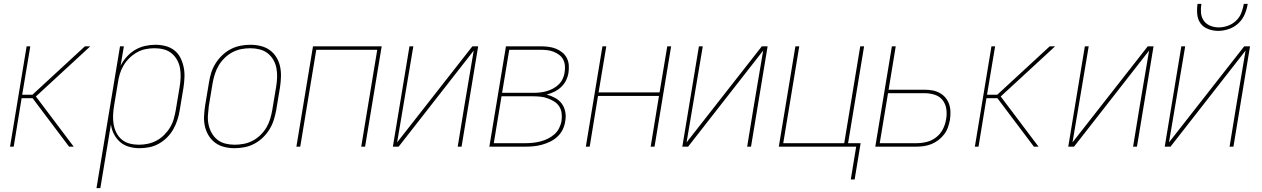

<svg xmlns="http://www.w3.org/2000/svg" viewBox="-20 -760 6540 995"><path d="M338 0 149 -251H92L51 0H32L118 -520H137L95 -269H148L420 -520H448L166 -260L362 0Z M480 215 602 -520H622L605 -420Q618 -445 637.5 -466.5Q657 -488 681 -502Q705 -516 732 -522Q759 -528 785 -528Q812 -528 837.5 -521.5Q863 -515 883 -499.5Q903 -484 914.5 -461.5Q926 -439 931.5 -413.5Q937 -388 936 -361Q935 -334 931 -307L911 -187Q907 -162 899 -137.5Q891 -113 878 -90Q865 -67 845.5 -47.5Q826 -28 802.5 -15Q779 -2 753.5 3Q728 8 703 8Q675 8 648.5 0.5Q622 -7 602.5 -24Q583 -41 570.5 -65Q558 -89 555 -116L500 215ZM700 -10Q723 -10 746.5 -15Q770 -20 791.5 -31.5Q813 -43 831 -61Q849 -79 861.5 -100Q874 -121 880.5 -144Q887 -167 891 -190L911 -310Q915 -334 916 -358.5Q917 -383 913 -406Q909 -429 898 -449Q887 -469 869.5 -483.5Q852 -498 829 -504Q806 -510 781 -510Q758 -510 735 -505.5Q712 -501 690.5 -489Q669 -477 651 -459.5Q633 -442 620.5 -421Q608 -400 601 -377Q594 -354 591 -331L571 -211Q567 -187 566 -162.5Q565 -138 569 -115Q573 -92 583.5 -71.5Q594 -51 611.5 -36.5Q629 -22 652 -16Q675 -10 700 -10Z M1195 8Q1168 8 1142 1.5Q1116 -5 1095.5 -20Q1075 -35 1061.5 -57Q1048 -79 1042 -105Q1036 -131 1037.5 -158.5Q1039 -186 1043 -213L1063 -333Q1067 -359 1075 -384Q1083 -409 1097.5 -432Q1112 -455 1132 -474Q1152 -493 1176 -505.5Q1200 -518 1226 -523Q1252 -528 1278 -528Q1305 -528 1331.5 -521.5Q1358 -515 1378.5 -500Q1399 -485 1412.5 -463Q1426 -441 1431.5 -415Q1437 -389 1436 -361.5Q1435 -334 1431 -307L1411 -187Q1406 -161 1398 -136Q1390 -111 1375.5 -88Q1361 -65 1341 -46Q1321 -27 1297 -14.5Q1273 -2 1247 3Q1221 8 1195 8ZM1196 -10Q1219 -10 1243 -14.5Q1267 -19 1289 -30.5Q1311 -42 1329.5 -60Q1348 -78 1360.5 -99Q1373 -120 1380 -143.5Q1387 -167 1391 -190L1411 -310Q1415 -334 1416 -358.5Q1417 -383 1412.5 -406.5Q1408 -430 1396.5 -450Q1385 -470 1367 -484Q1349 -498 1325.5 -504Q1302 -510 1277 -510Q1254 -510 1230.5 -505.5Q1207 -501 1185 -489.5Q1163 -478 1144.5 -460Q1126 -442 1113.5 -421Q1101 -400 1093.5 -376.5Q1086 -353 1082 -330L1062 -210Q1059 -186 1057.5 -161.5Q1056 -137 1061 -113.5Q1066 -90 1077.5 -70Q1089 -50 1106.5 -36Q1124 -22 1147.5 -16Q1171 -10 1196 -10Z M1516 0 1602 -520H1958L1872 0H1852L1935 -502H1619L1536 0Z M2016 0 2102 -520H2122L2087 -312Q2075 -239 2062.5 -166.5Q2050 -94 2038 -22L2428 -520H2458L2372 0H2352L2386 -208Q2398 -281 2410.5 -353.5Q2423 -426 2435 -498L2046 0Z M2516 0 2602 -520H2782Q2802 -520 2822 -517.5Q2842 -515 2860 -508Q2878 -501 2893 -489Q2908 -477 2917 -460Q2926 -443 2927.5 -423Q2929 -403 2926 -383Q2923 -363 2913.5 -343.5Q2904 -324 2888 -309Q2872 -294 2852.5 -284.5Q2833 -275 2813 -270Q2836 -264 2857 -252.5Q2878 -241 2891.5 -222.5Q2905 -204 2909.5 -180Q2914 -156 2909 -131Q2906 -109 2896 -88.5Q2886 -68 2869 -52Q2852 -36 2831 -26Q2810 -16 2788.5 -10Q2767 -4 2745.5 -2Q2724 0 2703 0ZM2582 -279H2746Q2763 -279 2780.5 -281Q2798 -283 2814.5 -288Q2831 -293 2847 -301.5Q2863 -310 2876 -323Q2889 -336 2896.5 -352.5Q2904 -369 2906 -385Q2909 -403 2907.5 -420Q2906 -437 2898.5 -451.5Q2891 -466 2877.5 -476Q2864 -486 2848.5 -492Q2833 -498 2816 -500Q2799 -502 2782 -502H2619ZM2539 -18H2703Q2722 -18 2741.5 -20Q2761 -22 2780.5 -27Q2800 -32 2818.5 -41Q2837 -50 2852.5 -63.5Q2868 -77 2877.5 -96Q2887 -115 2890 -134Q2893 -154 2890.5 -173.5Q2888 -193 2878 -208.5Q2868 -224 2852 -234Q2836 -244 2818 -250.5Q2800 -257 2781 -259Q2762 -261 2742 -261H2579Z M3016 0 3102 -520H3122L3082 -281H3398L3438 -520H3458L3372 0H3352L3395 -263H3079L3036 0Z M3516 0 3602 -520H3622L3587 -312Q3575 -239 3562.5 -166.5Q3550 -94 3538 -22L3928 -520H3958L3872 0H3852L3886 -208Q3898 -281 3910.5 -353.5Q3923 -426 3935 -498L3546 0Z M4389 170 4417 0H4016L4102 -520H4122L4039 -18H4355L4438 -520H4458L4375 -18H4440L4409 170Z M4516 0 4602 -520H4622L4585 -295H4772Q4793 -295 4812.5 -291.5Q4832 -288 4849.5 -278.5Q4867 -269 4879.5 -254Q4892 -239 4898.5 -220.5Q4905 -202 4905.5 -181Q4906 -160 4903 -139Q4899 -119 4892.5 -100Q4886 -81 4873 -64Q4860 -47 4843 -34Q4826 -21 4807.5 -13.5Q4789 -6 4769 -3Q4749 0 4730 0ZM4539 -18H4730Q4756 -18 4782.5 -24.5Q4809 -31 4831.5 -48.5Q4854 -66 4866.5 -91Q4879 -116 4883 -142Q4888 -169 4884 -195.5Q4880 -222 4864.5 -241.5Q4849 -261 4824 -269Q4799 -277 4772 -277H4582Z M5338 0 5149 -251H5092L5051 0H5032L5118 -520H5137L5095 -269H5148L5420 -520H5448L5166 -260L5362 0Z M5516 0 5602 -520H5622L5587 -312Q5575 -239 5562.5 -166.5Q5550 -94 5538 -22L5928 -520H5958L5872 0H5852L5886 -208Q5898 -281 5910.5 -353.5Q5923 -426 5935 -498L5546 0Z M6016 0 6102 -520H6122L6087 -312Q6075 -239 6062.5 -166.5Q6050 -94 6038 -22L6428 -520H6458L6372 0H6352L6386 -208Q6398 -281 6410.5 -353.5Q6423 -426 6435 -498L6046 0ZM6293 -600Q6266 -600 6241 -609.5Q6216 -619 6201.5 -639Q6187 -659 6184.5 -686Q6182 -713 6186 -740H6206Q6202 -717 6204 -693.5Q6206 -670 6218.5 -652.5Q6231 -635 6252 -626.5Q6273 -618 6296 -618Q6319 -618 6343 -626.5Q6367 -635 6385.5 -652.5Q6404 -670 6413 -693.5Q6422 -717 6426 -740H6446Q6442 -713 6430.5 -686Q6419 -659 6397.5 -639Q6376 -619 6348 -609.5Q6320 -600 6293 -600Z"/></svg>

Font: Iosevka Thin Oblique
Style: Regular
Weight: 100
Italic angle: -9°
Monospace: yes
Designer: Belleve Invis
Foundry: Belleve Invis
Version: Version 32.5.0; ttfautohint (v1.8.4)